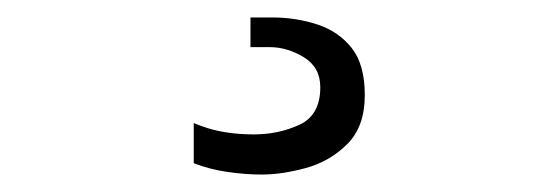

<svg xmlns="http://www.w3.org/2000/svg" viewBox="-20 7 640 220"><path d="M280 207Q261 207 240.5 204Q220 201 202 194V148Q209 151 218.5 154Q228 157 241.5 159Q255 161 271 161Q299 161 323 150Q347 139 347 107Q347 84 328 72.5Q309 61 289 61H267V27H292Q319 27 343.5 35Q368 43 383 62Q398 81 398 116Q398 152 378 172Q358 192 330.5 199.5Q303 207 280 207Z"/></svg>

Font: Chivo Mono Thin
Style: Regular
Weight: 250
Designer: Hector Gatti
Foundry: Omnibus-Type
Version: Version 1.008